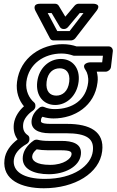

<svg xmlns="http://www.w3.org/2000/svg" viewBox="-20 -764 623 1026"><path d="M102 72C94 140 162 167 241 167C324 167 404 128 412 63C420 2 364 -11 309 -11H242C216 -11 198 -13 182 -17C175 -19 165 -17 160 -13C127 10 106 39 102 72ZM152 72C153 60 159 48 176 34C194 37 213 39 236 39H303C360 39 364 48 362 63C360 82 323 117 248 117C171 117 150 92 152 72ZM54 89C58 59 79 30 123 5C131 0 136 -8 137 -16V-20C138 -29 135 -37 129 -41C111 -53 100 -71 104 -102C107 -128 130 -156 156 -173C163 -178 168 -186 169 -193V-197C170 -205 167 -213 162 -217C137 -238 115 -278 121 -327C133 -423 216 -478 309 -478C333 -478 354 -473 371 -467C373 -466 377 -466 379 -466H530L526 -431H461C461 -431 410 -428 437 -390C447 -376 454 -351 451 -323C440 -230 367 -181 272 -181C254 -181 234 -184 216 -192C208 -196 197 -194 190 -188C171 -173 153 -152 149 -122C143 -74 183 -52 245 -52H332C447 -52 484 -21 476 44C467 120 375 192 220 192C105 192 46 152 54 89ZM4 89C-9 198 95 242 214 242C379 242 512 162 526 44C539 -61 460 -102 339 -102H252C194 -102 198 -114 199 -122C200 -132 202 -135 207 -140C226 -134 247 -131 266 -131C379 -131 486 -198 501 -323C504 -344 502 -362 497 -381H545C556 -381 571 -391 573 -406L583 -491C584 -502 576 -516 561 -516H389C369 -523 343 -528 315 -528C202 -528 87 -457 71 -327C64 -272 82 -227 108 -196C83 -174 59 -141 54 -102C50 -68 58 -40 74 -19C36 10 9 46 4 89ZM275 -203C337 -203 391 -253 400 -327C409 -399 368 -449 305 -449C243 -449 188 -401 179 -327C170 -253 212 -203 275 -203ZM281 -253C248 -253 223 -275 229 -327C235 -377 265 -399 299 -399C332 -399 356 -377 350 -327C344 -275 313 -253 281 -253ZM286 -598 235 -694H256L300 -620C304 -613 312 -609 319 -609H323C331 -609 339 -614 344 -620L406 -694H426L352 -598ZM247 -559C251 -552 257 -548 266 -548H359C367 -548 376 -552 382 -559L495 -705C526 -745 478 -744 478 -744H399C392 -744 384 -740 378 -733L329 -675L294 -733C291 -739 283 -744 275 -744H195C147 -744 170 -705 170 -705Z"/></svg>

Font: Falling Sky
Style: OuObl
Weight: 400
Designer: Paul D. Hunt
Foundry: Adobe Systems Incorporated
Version: Version 1.02